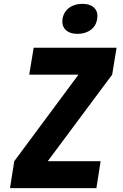

<svg xmlns="http://www.w3.org/2000/svg" viewBox="-20 -978 640 998"><path d="M32 0 54 -140 388 -590H132L155 -730H586L563 -590L228 -140H503L481 0ZM383 -802Q342 -802 321 -823Q300 -844 305 -880Q311 -916 339 -937Q367 -958 408 -958Q449 -958 470 -937Q491 -916 485 -880Q480 -844 452 -823Q424 -802 383 -802Z"/></svg>

Font: JetBrains Mono ExtraBold
Style: Italic
Weight: 800
Italic angle: -9°
Monospace: yes
Designer: Philipp Nurullin, Konstantin Bulenkov
Foundry: JetBrains
Version: Version 2.305; ttfautohint (v1.8.4.7-5d5b)